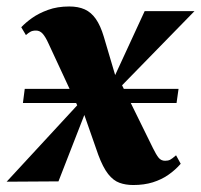

<svg xmlns="http://www.w3.org/2000/svg" viewBox="-60 -546 606 578"><path d="M341 11Q318 11 299.5 4.2Q281 -2.5 265.5 -22.2Q250 -42 236 -79.5L176 -251L206 -231L116 0L-40 1L196.5 -255L181.5 -209.5L86 -415Q77 -435 68.5 -444.5Q60 -454 48.5 -454Q38 -454 31.8 -450.5Q25.5 -447 18 -440.5L4 -464Q16.5 -477.5 36.5 -491.8Q56.5 -506 84.5 -516.2Q112.5 -526.5 148.5 -526.5Q175.5 -526.5 195 -517.8Q214.5 -509 228.5 -489Q242.5 -469 252.5 -435.5L296 -288.5L274 -292.5L375.5 -512.5H525.5L279 -260L297 -310.5L400.5 -100Q410 -80.5 417.5 -71.2Q425 -62 437 -62Q446 -62 452 -65Q458 -68 470 -78.5L484 -53Q468 -34.5 447.2 -20Q426.5 -5.5 400.2 2.8Q374 11 341 11ZM9 -236 14.5 -278.5H477.5L471.5 -236Z"/></svg>

Font: Merriweather 120pt Black
Style: Italic
Weight: 900
Italic angle: -7.8°
Version: Version 2.101